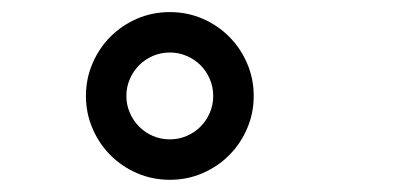

<svg xmlns="http://www.w3.org/2000/svg" viewBox="-20 -610 640 313"><path d="M120.1 -453.6Q120.1 -481.9 130.9 -506.8Q141.6 -531.7 160.2 -550.3Q178.7 -568.8 203.6 -579.6Q228.5 -590.3 256.8 -590.3Q285.2 -590.3 310.1 -579.6Q335 -568.8 353.5 -550.3Q372.1 -531.7 382.8 -506.8Q393.6 -481.9 393.6 -453.6Q393.6 -425.3 382.8 -400.4Q372.1 -375.5 353.5 -356.9Q335 -338.4 310.1 -327.6Q285.2 -316.9 256.8 -316.9Q228.5 -316.9 203.6 -327.6Q178.7 -338.4 160.2 -356.9Q141.6 -375.5 130.9 -400.4Q120.1 -425.3 120.1 -453.6ZM186 -453.6Q186 -439 191.7 -426Q197.3 -413.1 206.8 -403.6Q216.3 -394 229.2 -388.4Q242.2 -382.8 256.8 -382.8Q271.5 -382.8 284.4 -388.4Q297.4 -394 306.9 -403.6Q316.4 -413.1 322 -426Q327.6 -439 327.6 -453.6Q327.6 -468.3 322 -481.2Q316.4 -494.1 306.9 -503.7Q297.4 -513.2 284.4 -518.8Q271.5 -524.4 256.8 -524.4Q242.2 -524.4 229.2 -518.8Q216.3 -513.2 206.8 -503.7Q197.3 -494.1 191.7 -481.2Q186 -468.3 186 -453.6Z"/></svg>

Font: Courier Prime
Style: Regular
Weight: 400
Designer: Alan Dague-Greene
Foundry: Quote-Unquote Apps
Version: Version 1.203